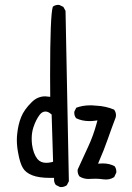

<svg xmlns="http://www.w3.org/2000/svg" viewBox="-20 -765 540 784"><path d="M228.5 -1Q242.7 -1 252.9 -8.8L261.2 -24.9L247.6 -720.7L238.8 -736.8L222.7 -744.6Q220.7 -745.1 218.5 -745.1Q216.3 -745.1 213.6 -744.9Q210.9 -744.6 207.5 -743.7Q200.7 -741.7 195.8 -737.8Q184.6 -704.6 184.6 -457Q184.6 -419.9 185.1 -369.6Q170.4 -371.6 164.6 -371.6Q132.8 -371.6 108.9 -347.2Q78.6 -317.4 66.4 -287.1Q54.2 -256.8 50.3 -218.8Q48.8 -206.5 48.8 -193.4Q48.8 -167.5 54.2 -140.1Q61.5 -99.1 73.2 -79.6Q84 -60.5 110.8 -49.6Q137.7 -38.6 185.5 -38.6Q189.5 -38.6 200.7 -38.6V-31.2Q200.7 -19 208 -9.8L224.6 -1.5Q226.6 -1 228.5 -1ZM341.8 -34.2Q344.7 -34.2 351.1 -34.7Q357.4 -35.2 371.1 -35.2Q384.8 -35.2 402.3 -32.7Q427.7 -29.3 446.3 -42L454.6 -59.6Q455.1 -61.5 455.1 -63.5Q455.1 -77.6 447.3 -86.9Q425.8 -97.7 399.9 -97.7Q396 -97.7 380.4 -96.7L384.8 -107.4Q404.3 -151.9 419.9 -196.5Q435.5 -241.2 452.6 -286.1Q453.6 -290.5 453.6 -293.9Q453.6 -307.6 445.8 -317.4Q412.6 -331.5 373.5 -333.5Q373.5 -333.5 373 -333.5Q360.4 -335 353 -335Q331.5 -335 317.6 -332.3Q303.7 -329.6 291.5 -325.2L283.7 -309.6Q283.2 -307.6 283.2 -305.7Q283.2 -291.5 291 -282.2Q314.9 -270.5 345.7 -270.5Q356 -270.5 367.2 -272L377.9 -273.4L375 -262.7Q361.3 -211.4 339.8 -165.5Q318.4 -119.6 297.4 -73.2Q296.9 -71.3 296.9 -68.8Q296.9 -54.2 304.7 -44.4Q321.3 -34.2 341.8 -34.2ZM168.9 -100.1Q146 -100.1 132.8 -115.7Q116.2 -136.7 110.8 -174.8Q109.4 -187.5 109.4 -199.2Q109.4 -223.1 116.2 -244.6Q126.5 -275.9 142.1 -296.4Q152.3 -309.6 165.5 -309.6Q176.8 -309.6 188.5 -299.3L190.9 -297.4L196.8 -104.5L191.4 -103Q179.2 -100.1 168.9 -100.1Z"/></svg>

Font: Bakudai
Style: ExtraLight
Weight: 200
Version: Version 1.48